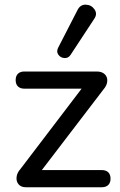

<svg xmlns="http://www.w3.org/2000/svg" viewBox="-20 -788 507 808"><path d="M66 -76.8 341.4 -438.4V-414.8H83Q65.3 -414.8 55.6 -424.2Q45.9 -433.6 45.9 -451Q45.9 -468.4 55.6 -477.7Q65.3 -487.1 83 -487.1H386.9Q408.9 -487.1 420.8 -475.6Q432.8 -464 431.4 -446.1Q429.9 -428.2 416 -412.3L136.3 -46.4V-72.3H408Q425.8 -72.3 435.5 -63Q445.2 -53.6 445.2 -36.2Q445.2 -18.8 435.5 -9.4Q425.8 0 408 0H88.3Q68.9 0 58.4 -12.1Q47.9 -24.2 49.7 -42.4Q51.5 -60.6 66 -76.8ZM224.5 -586.8 306.1 -745.5Q317.9 -769.3 341.4 -768.3Q364.9 -767.4 377.9 -748.3Q390.8 -729.1 376.5 -708.6L276.9 -557Q267.5 -542.7 251.3 -543.7Q235.1 -544.6 225.7 -557.6Q216.4 -570.5 224.5 -586.8Z"/></svg>

Font: SN Pro Thin
Style: Regular
Weight: 200
Designer: Tobias Whetton
Foundry: Supernotes
Version: Version 1.003;Glyphs 3.3 (3324)